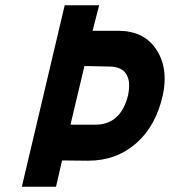

<svg xmlns="http://www.w3.org/2000/svg" viewBox="-20 -710 646 730"><path d="M343 -236Q439 -236 467 -348Q471 -367 471 -387Q471 -407 462 -425Q446 -456 397 -457L301 -459L248 -236ZM428 -593Q528 -593 574 -522Q606 -475 606 -411Q606 -381 599 -348Q573 -231 497.5 -165Q422 -99 315 -99Q314 -99 312 -99L216 -100L193 0H63L226 -690H357L332 -593Z"/></svg>

Font: Titillium Web
Style: Bold Italic
Weight: 700
Italic angle: -13°
Version: Version 1.001;PS 57.000;hotconv 1.0.70;makeotf.lib2.5.55311